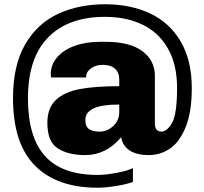

<svg xmlns="http://www.w3.org/2000/svg" viewBox="-20 -717 957 900"><path d="M879 -304Q879 -191 850 -120.5Q821 -50 776 -20Q731 10 678 10Q619 10 586.5 -12.5Q554 -35 548 -74Q478 10 379 10Q301 10 251.5 -21Q202 -52 202 -141Q202 -211 242 -248.5Q282 -286 354 -299.5Q426 -313 539 -313V-345Q539 -377 519 -395Q499 -413 461 -413Q429 -413 406.5 -396.5Q384 -380 384 -360V-354H219Q218 -359 218 -370Q218 -413 247 -447.5Q276 -482 328.5 -501.5Q381 -521 450 -521H476Q588 -521 647 -477.5Q706 -434 706 -361V-137Q706 -118 714.5 -109Q723 -100 736 -100Q765 -101 787.5 -143Q810 -185 810 -305Q810 -414 767.5 -489Q725 -564 649 -601Q573 -638 472 -638Q300 -638 205.5 -541.5Q111 -445 111 -256Q111 -75 190.5 14Q270 103 438 103Q474 103 525.5 93.5Q577 84 603 71V136Q573 147 523 155Q473 163 438 163Q247 163 144 59.5Q41 -44 41 -257Q41 -411 98 -509Q155 -607 252 -652Q349 -697 473 -697Q592 -697 683.5 -654Q775 -611 827 -522.5Q879 -434 879 -304ZM380 -154Q380 -124 397.5 -112Q415 -100 448 -100Q482 -100 510.5 -126Q539 -152 539 -192V-227Q458 -227 419 -209Q380 -191 380 -154Z"/></svg>

Font: Chivo ExtraBold
Style: Regular
Weight: 800
Designer: Hector Gatti
Foundry: Omnibus-Type
Version: Version 1.007